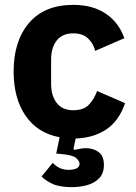

<svg xmlns="http://www.w3.org/2000/svg" viewBox="-20 -557 557 789"><path d="M281 -537Q361 -537 414.5 -501Q468 -465 491 -400L371 -348Q364 -378 342 -399Q320 -420 281 -420Q236 -420 213 -390.5Q190 -361 190 -311V-213Q190 -164 213 -134Q236 -104 281 -104Q325 -104 346.5 -128Q368 -152 379 -183L494 -133Q469 -60 416.5 -25Q364 10 291 12L282 55L286 59Q298 56 310 54Q322 52 334 52Q364 52 385.5 68Q407 84 407 121Q407 155 388 175Q369 195 339 203.5Q309 212 275 212Q223 212 193.5 197.5Q164 183 151 168L197 112Q207 124 223.5 132.5Q240 141 263 141Q282 141 294.5 135Q307 129 307 116Q307 105 293 92.5Q279 80 232 76L211 74L225 7Q134 -10 85 -81.5Q36 -153 36 -263Q36 -389 99.5 -463Q163 -537 281 -537Z"/></svg>

Font: IBM Plex Sans Var
Style: Regular
Weight: 400
Designer: Mike Abbink, Paul van der Laan, Pieter van Rosmalen
Foundry: Bold Monday
Version: Version 3.000